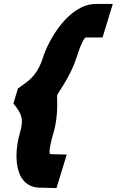

<svg xmlns="http://www.w3.org/2000/svg" viewBox="-20 -763 592 974"><path d="M467.2 -743H552.2L500.2 -573H415.2C408.2 -573 390.4 -541 367.1 -468C335.2 -366.9 260.9 -275.7 269.8 -277.7C267.8 -262.9 278.5 -180.9 250.9 -88C228.4 -11 228.2 19 236.2 19L318.6 21L266.6 191L180.2 189C47.4 185 51 13 80.3 -86C100.4 -155 93.9 -183 47.8 -238L71 -314L105.6 -339C147.8 -369 176.8 -405 197.7 -470C227.7 -565 330.2 -743 467.2 -743ZM269.8 -277.7C270.4 -277.8 271.2 -278.2 272.3 -279C270.9 -280.8 270.2 -280.2 269.8 -277.7Z"/></svg>

Font: Nordica Plus
Style: NordicaClassicBkObl
Weight: 900
Version: Version 1.01